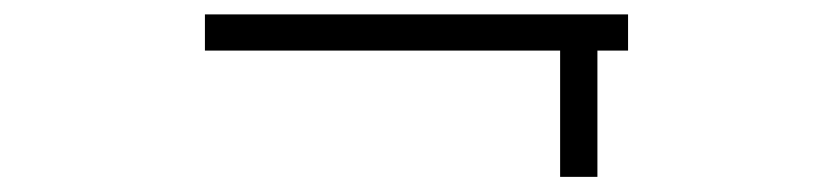

<svg xmlns="http://www.w3.org/2000/svg" viewBox="-20 -348 1133 260"><path d="M257.5 -279.5V-328.5H738.5H789H830.5V-279.5H789V-108.5H738.5V-279.5Z"/></svg>

Font: Trispace Expanded ExtraLight
Style: Regular
Weight: 200
Width: 7
Designer: Tyler Finck
Foundry: Etcetera Type Company
Version: Version 1.210; ttfautohint (v1.8.3)